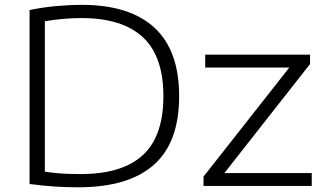

<svg xmlns="http://www.w3.org/2000/svg" viewBox="-20 -767 1338 792"><path d="M303 5.5Q252.5 5.5 206.2 2.5Q160 -0.5 102 -8V-725.5Q153.5 -736.5 210.2 -741.8Q267 -747 317 -747Q514.5 -747 616.8 -653Q719 -559 719 -370Q719 -179.5 614.5 -87Q510 5.5 303 5.5ZM313 -49Q484 -49 569 -127Q654 -205 654 -370.5Q654 -535 569 -613.8Q484 -692.5 315.5 -692.5Q280 -692.5 242.5 -689.2Q205 -686 165 -679.5V-59Q195 -54 230 -51.5Q265 -49 313 -49ZM819.5 0V-38.5L1173.5 -488.5H826.5V-541.5H1259V-503L905.5 -53H1266V0Z"/></svg>

Font: Encode Sans Exp Lt
Style: Regular
Weight: 300
Width: 7
Designer: Multiple Designers
Foundry: Impallari Type
Version: Version 3.002; ttfautohint (v1.8.3) -l 8 -r 50 -G 200 -x 14 